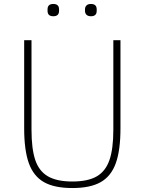

<svg xmlns="http://www.w3.org/2000/svg" viewBox="-20 -936 731 969"><path d="M220 -881V-889Q220 -916 249 -916Q278 -916 278 -889V-881Q278 -854 249 -854Q220 -854 220 -881ZM409 -881V-889Q409 -901 416.5 -908.5Q424 -916 439 -916Q468 -916 468 -889V-881Q468 -854 439 -854Q424 -854 416.5 -861.5Q409 -869 409 -881ZM102 -733H139V-281Q139 -185 158 -128.5Q177 -72 222 -46Q267 -20 345 -20Q424 -20 468.5 -46Q513 -72 532.5 -128.5Q552 -185 552 -281V-733H588V-288Q588 -178 564.5 -112.5Q541 -47 488.5 -17Q436 13 345 13Q254 13 201.5 -17Q149 -47 125.5 -112.5Q102 -178 102 -288Z"/></svg>

Font: IBM Plex Sans JP ExtraLight
Style: Regular
Weight: 200
Designer: Mike Abbink; Paul van der Laan; Pieter van Rosmalen; Wujin Sim; Yejin Wi; Jinhee Kim; Boomi Park; Yona Kim; Kichan Ma
Foundry: Sandoll Inc.
Version: Version 1.001